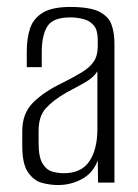

<svg xmlns="http://www.w3.org/2000/svg" viewBox="-20 -525 397 552"><path d="M147 7Q125 7 101.5 1Q78 -5 61 -29Q44 -53 44 -105V-148Q44 -199 75 -230Q106 -261 158 -286Q192 -303 215 -317Q238 -331 249.5 -348Q261 -365 261 -391V-411Q261 -438 250 -451.5Q239 -465 220.5 -470Q202 -475 182 -475Q132 -475 116 -449Q100 -423 100 -374V-332H57V-378Q57 -415 66.5 -443.5Q76 -472 103 -488.5Q130 -505 182 -505Q238 -505 265 -491.5Q292 -478 300.5 -454.5Q309 -431 309 -400V0H262L261 -64Q248 -28 216 -10.5Q184 7 147 7ZM163 -27Q214 -27 237 -61.5Q260 -96 260 -154V-320Q249 -302 223.5 -287.5Q198 -273 171 -259Q133 -237 112 -214Q91 -191 91 -149V-113Q91 -73 102.5 -54.5Q114 -36 131 -31.5Q148 -27 163 -27Z"/></svg>

Font: Alumni Sans Light
Style: Regular
Weight: 300
Version: Version 1.018